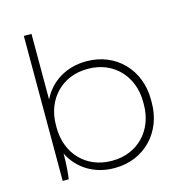

<svg xmlns="http://www.w3.org/2000/svg" viewBox="-107 -818 879 921"><g transform="rotate(-15 332.5 -357.5)"><path d="M349 5H352C497 5 603 -104 603 -252V-268C603 -416 497 -525 352 -525H349C250 -525 170 -474 131 -394V-720H93V0H123C127 -24 131 -71 131 -115V-126C170 -46 250 5 349 5ZM345 -32C220 -32 131 -125 131 -253V-267C131 -395 220 -488 345 -488H350C475 -488 564 -395 564 -267V-253C564 -125 475 -32 350 -32Z"/></g></svg>

Font: Fixel Display ExtraLight
Style: Regular
Weight: 200
Designer: AlfaBravo + MacPaw
Foundry: Kyrylo Tkachov, Marchela Mozhyna, Serhii Makarenko, Maria Weinstein, Zakhar Kryvoshyya
Version: Version 1.211